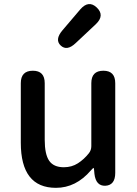

<svg xmlns="http://www.w3.org/2000/svg" viewBox="-20 -890 660 923"><path d="M249 13Q80 13 80 -204V-490Q80 -550 138 -550Q195 -550 195 -490V-218Q195 -148 216.5 -117Q238 -86 287 -86Q325 -86 354.5 -105Q384 -124 407 -153Q419 -168 419 -187V-490Q419 -550 477 -550Q534 -550 534 -490V-59Q534 0 487 3Q441 5 434 -54L432 -76Q431 -83 429.5 -83Q428 -83 417 -71Q345 13 249 13ZM344 -683Q302 -643 272 -671Q242 -699 280 -744L366 -845Q406 -891 445 -854Q485 -816 441 -774Z"/></svg>

Font: Resource Han Rounded TW Medium
Style: Regular
Weight: 500
Designer: Cyano Hao (round all glyphs); Ryoko NISHIZUKA 西塚涼子 (kana, bopomofo & ideographs); Paul D. Hunt (Latin, Greek & Cyrillic)
Foundry: Cyano Hao
Version: 0.990